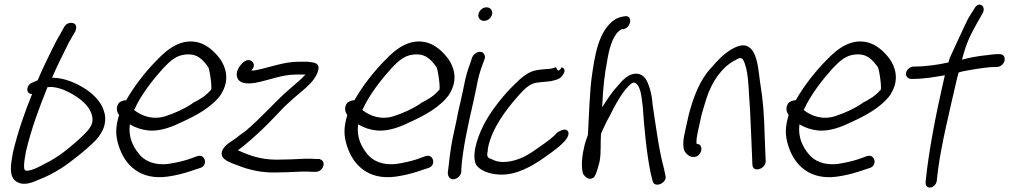

<svg xmlns="http://www.w3.org/2000/svg" viewBox="-20 -741 4400 837"><path d="M110 -333C114 -332 115 -331 120 -331C88 -253 57 -164 36 -75V-74C27 -24 17 29 52 51C78 68 113 59 142 45C178 32 215 13 249 -9C283 -30 382 -108 408 -142C422 -161 432 -179 436 -198C440 -217 440 -238 433 -257C421 -298 385 -333 348 -356C314 -377 267 -400 214 -402H207C224 -442 244 -484 263 -521C273 -541 281 -559 292 -576V-577L309 -605V-606C311 -612 313 -619 312 -626C309 -642 290 -644 277 -639C270 -636 264 -632 259 -622L244 -595C233 -576 221 -555 211 -534C190 -490 166 -444 146 -395C146 -394 146 -394 144 -391L121 -381C96 -372 92 -340 110 -333ZM187 -361C191 -361 197 -362 204 -362C219 -361 238 -357 256 -350C309 -328 366 -290 380 -241C384 -228 384 -217 382 -207C380 -197 374 -187 365 -175C356 -164 336 -143 303 -115C269 -86 244 -67 226 -56C208 -44 192 -35 175 -27C149 -13 126 0 101 3H100C87 5 84 -2 85 -24C86 -41 90 -62 93 -80C116 -179 152 -274 187 -361Z M498 -292C482 -269 492 -250 499 -239C482 -184 484 -148 497 -107C524 -19 593 45 710 29C745 24 778 16 808 6L850 -8C888 -17 876 -70 843 -61H842L800 -46C775 -38 748 -32 717 -27C656 -18 609 -39 585 -71C560 -102 539 -142 546 -199C571 -184 598 -175 629 -172C681 -168 732 -189 773 -209C830 -235 903 -272 944 -330V-331C984 -394 963 -452 938 -486C915 -516 885 -544 848 -555C774 -576 713 -531 664 -479C619 -434 566 -368 530 -304C514 -304 502 -296 498 -292ZM564 -262 566 -264C595 -329 651 -399 691 -443C722 -476 748 -499 786 -503C840 -510 865 -480 888 -448C894 -439 909 -341 897 -347C880 -325 849 -306 820 -292V-291C785 -267 745 -249 703 -235C648 -217 599 -234 564 -262Z M1321 -472H1283C1218 -472 1159 -448 1096 -435C1088 -434 1082 -433 1075 -434C1105 -460 1071 -498 1039 -468C1025 -455 1004 -428 1015 -401C1024 -377 1057 -374 1093 -380C1156 -392 1209 -416 1270 -416H1312C1300 -405 1290 -393 1276 -382L1238 -349C1175 -294 1115 -223 1048 -168C1031 -156 1017 -146 1005 -136C987 -123 963 -112 950 -87C934 -51 973 -38 990 -30C1047 -7 1099 11 1173 11C1212 11 1255 9 1296 7C1317 7 1333 7 1341 8H1354C1370 10 1387 -4 1390 -19C1394 -36 1383 -45 1372 -48H1357C1348 -49 1332 -49 1309 -49C1268 -47 1225 -45 1186 -45C1116 -45 1068 -63 1017 -86C1036 -99 1055 -116 1074 -132C1105 -159 1143 -195 1173 -227L1219 -275C1247 -302 1269 -321 1297 -344C1318 -362 1351 -390 1364 -424C1381 -469 1349 -468 1321 -472Z M1493 -292C1477 -269 1487 -250 1494 -239C1477 -184 1479 -148 1492 -107C1519 -19 1588 45 1705 29C1740 24 1773 16 1803 6L1845 -8C1883 -17 1871 -70 1838 -61H1837L1795 -46C1770 -38 1743 -32 1712 -27C1651 -18 1604 -39 1580 -71C1555 -102 1534 -142 1541 -199C1566 -184 1593 -175 1624 -172C1676 -168 1727 -189 1768 -209C1825 -235 1898 -272 1939 -330V-331C1979 -394 1958 -452 1933 -486C1910 -516 1880 -544 1843 -555C1769 -576 1708 -531 1659 -479C1614 -434 1561 -368 1525 -304C1509 -304 1497 -296 1493 -292ZM1559 -262 1561 -264C1590 -329 1646 -399 1686 -443C1717 -476 1743 -499 1781 -503C1835 -510 1860 -480 1883 -448C1889 -439 1904 -341 1892 -347C1875 -325 1844 -306 1815 -292V-291C1780 -267 1740 -249 1698 -235C1643 -217 1594 -234 1559 -262Z M2090 -650C2106 -650 2121 -662 2125 -678C2129 -695 2118 -709 2101 -709C2084 -709 2070 -696 2066 -680C2062 -663 2074 -650 2090 -650ZM1932 8C1932 19 1934 29 1941 35C1958 51 1991 30 1991 6V-4C1996 -86 2021 -200 2043 -295C2049 -320 2053 -343 2058 -365V-366C2064 -401 2074 -435 2085 -463L2092 -482C2096 -491 2094 -499 2091 -504C2079 -526 2047 -512 2039 -492L2038 -491L2032 -471C2020 -440 2009 -404 2002 -364C1997 -342 1993 -320 1987 -295C1981 -270 1975 -244 1970 -216L1952 -132C1944 -93 1936 -23 1933 6Z M2106 -81C2106 -94 2110 -111 2117 -132C2143 -210 2205 -286 2251 -336C2273 -360 2291 -374 2315 -380C2323 -381 2332 -382 2339 -383C2353 -385 2378 -385 2393 -390C2401 -393 2423 -394 2435 -417C2445 -430 2442 -443 2429 -448C2417 -429 2411 -429 2404 -448C2393 -445 2391 -443 2377 -441C2358 -439 2340 -439 2319 -435C2282 -429 2252 -402 2221 -371C2179 -331 2129 -268 2099 -216C2069 -163 2034 -76 2054 -26C2069 2 2113 18 2157 20C2230 24 2302 -17 2361 -60C2391 -81 2430 -109 2449 -135C2457 -146 2466 -167 2448 -175C2435 -181 2409 -163 2409 -163C2393 -144 2363 -122 2335 -103C2317 -90 2299 -77 2278 -65C2239 -42 2172 -22 2128 -45C2106 -53 2102 -56 2105 -78Z M2698 -614C2733 -621 2739 -677 2703 -670C2691 -668 2678 -666 2662 -657C2587 -608 2572 -493 2559 -401C2552 -352 2546 -220 2543 -153C2536 -135 2529 -114 2526 -97C2516 -54 2513 -12 2522 17C2526 22 2542 50 2568 33C2580 24 2594 -38 2594 -38C2601 -75 2597 -116 2600 -158C2600 -159 2602 -161 2603 -165L2615 -191C2621 -205 2628 -218 2636 -232C2663 -286 2697 -350 2733 -377C2736 -379 2739 -381 2744 -381C2758 -378 2766 -363 2772 -342C2776 -326 2779 -303 2782 -276C2788 -187 2799 -69 2817 16L2825 48C2833 82 2890 56 2881 25L2874 -8C2852 -88 2838 -200 2825 -285C2823 -314 2818 -338 2812 -357C2802 -388 2791 -417 2755 -420H2754C2720 -420 2697 -395 2675 -369C2650 -343 2627 -308 2605 -273C2610 -366 2613 -402 2629 -488C2639 -543 2656 -597 2691 -614Z M3058 -307C3083 -388 3129 -448 3180 -476H3181C3201 -488 3209 -493 3219 -481C3224 -474 3228 -461 3233 -443C3238 -422 3241 -396 3243 -366C3249 -280 3252 -230 3256 -120L3260 -24C3260 13 3316 -2 3318 -37L3314 -135C3311 -247 3307 -299 3293 -386C3286 -438 3282 -496 3256 -526C3231 -553 3202 -545 3169 -526C3135 -506 3108 -478 3080 -445C3032 -394 3004 -322 2983 -243L2969 -180C2960 -141 2950 -94 2971 -73C2980 -63 2989 -57 3001 -57H3008C3020 -57 3034 -70 3037 -85C3040 -100 3033 -113 3021 -113H3018C3013 -121 3018 -148 3025 -180L3039 -243C3045 -264 3051 -284 3058 -307Z M3417 -292C3401 -269 3411 -250 3418 -239C3401 -184 3403 -148 3416 -107C3443 -19 3512 45 3629 29C3664 24 3697 16 3727 6L3769 -8C3807 -17 3795 -70 3762 -61H3761L3719 -46C3694 -38 3667 -32 3636 -27C3575 -18 3528 -39 3504 -71C3479 -102 3458 -142 3465 -199C3490 -184 3517 -175 3548 -172C3600 -168 3651 -189 3692 -209C3749 -235 3822 -272 3863 -330V-331C3903 -394 3882 -452 3857 -486C3834 -516 3804 -544 3767 -555C3693 -576 3632 -531 3583 -479C3538 -434 3485 -368 3449 -304C3433 -304 3421 -296 3417 -292ZM3483 -262 3485 -264C3514 -329 3570 -399 3610 -443C3641 -476 3667 -499 3705 -503C3759 -510 3784 -480 3807 -448C3813 -439 3828 -341 3816 -347C3799 -325 3768 -306 3739 -292V-291C3704 -267 3664 -249 3622 -235C3567 -217 3518 -234 3483 -262Z M3971 -451H3964C3948 -451 3933 -438 3930 -424C3927 -409 3938 -397 3952 -397H3960C4011 -397 4058 -406 4099 -413L4090 -374C4058 -234 4028 -76 4016 43L4015 54C4014 90 4061 80 4064 45L4065 35C4065 30 4068 13 4071 -13C4085 -115 4119 -255 4146 -373C4150 -391 4154 -408 4159 -425C4176 -431 4196 -433 4216 -437C4244 -442 4290 -449 4316 -449H4325C4340 -449 4355 -460 4359 -476C4363 -492 4355 -505 4338 -505H4329C4312 -505 4286 -501 4286 -501C4245 -497 4207 -490 4174 -481L4175 -486C4194 -557 4208 -583 4239 -640L4263 -682C4282 -715 4246 -738 4228 -704L4201 -661C4196 -653 4121 -490 4121 -490C4118 -483 4117 -476 4115 -469C4077 -460 4018 -451 3971 -451Z"/></svg>

Font: Stray Cat
Style: BdCnObl
Weight: 700
Version: Version 1.0